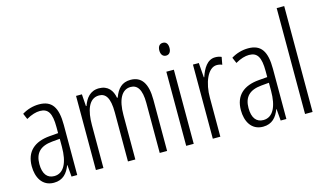

<svg xmlns="http://www.w3.org/2000/svg" viewBox="-89 -1041 2258 1331"><g transform="rotate(-15 1040.5 -375.0)"><path d="M195 -542C153 -542 110 -530 73 -507L91 -465C129 -487 162 -496 189 -496C248 -496 272 -459 272 -358V-315L211 -310C99 -301 36 -245 36 -140C36 -61 72 10 156 10C222 10 255 -31 275 -84H277L284 0H325V-360C325 -485 288 -542 195 -542ZM217 -269 273 -274V-216C273 -106 240 -34 170 -34C120 -34 91 -70 91 -141C91 -220 131 -261 217 -269Z M852 -542C790 -542 757 -506 735 -446H730C721 -499 690 -542 625 -542C561 -542 529 -497 511 -446H507L501 -532H459V0H513V-309C513 -409 538 -494 613 -494C659 -494 689 -460 689 -352V0H742V-319C742 -429 776 -494 840 -494C887 -494 917 -457 917 -359V0H970V-367C970 -487 929 -542 852 -542Z M1135 -732C1110 -732 1098 -713 1098 -686C1098 -659 1111 -640 1135 -640C1158 -640 1171 -658 1171 -686C1171 -713 1160 -732 1135 -732ZM1161 -532H1107V0H1161Z M1459 -541C1402 -541 1370 -485 1351 -427H1348L1340 -532H1298V0H1352V-279C1351 -383 1391 -486 1456 -486C1470 -486 1484 -483 1494 -478L1504 -532C1489 -539 1473 -541 1459 -541Z M1696 -542C1654 -542 1611 -530 1574 -507L1592 -465C1630 -487 1663 -496 1690 -496C1749 -496 1773 -459 1773 -358V-315L1712 -310C1600 -301 1537 -245 1537 -140C1537 -61 1573 10 1657 10C1723 10 1756 -31 1776 -84H1778L1785 0H1826V-360C1826 -485 1789 -542 1696 -542ZM1718 -269 1774 -274V-216C1774 -106 1741 -34 1671 -34C1621 -34 1592 -70 1592 -141C1592 -220 1632 -261 1718 -269Z M2014 0V-760H1960V0Z"/></g></svg>

Font: Noto Sans Georgian ExtraCondensed Light
Style: Regular
Weight: 300
Width: 2
Designer: Monotype Design Team, Akaki Razmadze
Foundry: Google LLC
Version: Version 2.005